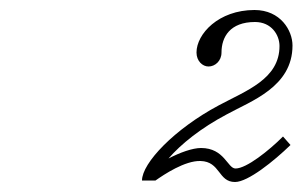

<svg xmlns="http://www.w3.org/2000/svg" viewBox="-20 -726 605 384"><path d="M264 -365H291C308 -377 350 -405 381 -404C421 -403 416 -362 450 -362C476 -362 528 -404 561 -436L546 -453C518 -425 473 -389 451 -389C435 -389 429 -430 382 -430C365 -430 340 -421 317 -409C342 -438 382 -470 433 -497C482 -524 565 -552 565 -635C565 -665 541 -706 489 -706C417 -706 373 -658 373 -621C373 -604 385 -593 397 -593C410 -593 423 -604 423 -621C423 -652 440 -682 490 -682C523 -682 539 -656 539 -634C539 -568 473 -545 417 -515C329 -468 264 -400 264 -365Z"/></svg>

Font: Louise
Style: Regular
Weight: 400
Designer: Ange Degheest & Luna Delabre & Camille Depalle
Foundry: Velvetyne Type Foundry
Version: Version 1.000;FEAKit 1.0